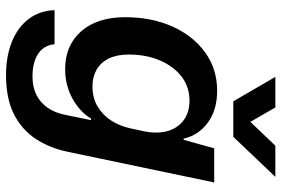

<svg xmlns="http://www.w3.org/2000/svg" viewBox="-172 -608 956 653"><g transform="rotate(90 306.5 -282.0)"><path d="M236 176Q172 176 122.5 156Q73 136 45 99Q17 62 15 11H131Q133 35 147 52Q161 69 185 77.5Q209 86 240 86Q277 86 303.5 72.5Q330 59 347 34.5Q364 10 371 -25L389 -113H384Q359 -73 314 -49Q269 -25 216 -25Q175 -25 142.5 -39Q110 -53 86.5 -80Q63 -107 51 -144.5Q39 -182 39 -229Q39 -319 70.5 -389.5Q102 -460 158.5 -501Q215 -542 289 -542Q355 -542 398 -510Q441 -478 452 -428H456L485 -532H601L497 -35Q484 28 452.5 75.5Q421 123 368 149.5Q315 176 236 176ZM274 -118Q313 -118 342 -135Q371 -152 390 -181Q409 -210 417 -247L428 -298Q436 -344 425 -377.5Q414 -411 387.5 -429.5Q361 -448 323 -448Q276 -448 241 -421Q206 -394 186 -347.5Q166 -301 166 -241Q166 -201 179.5 -173.5Q193 -146 217.5 -132Q242 -118 274 -118ZM325 -597 242 -740H346L395 -655L476 -740H582L446 -597Z"/></g></svg>

Font: Mona Sans ExtraLight SemiBold
Style: Italic
Weight: 600
Italic angle: -11.6951°
Version: Version 2.000